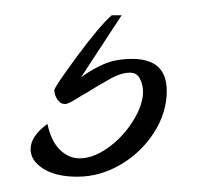

<svg xmlns="http://www.w3.org/2000/svg" viewBox="-20 -20 257 251"><path d="M20 175Q20 158 42 142Q47 165 58.5 176Q70 187 84 187Q102 187 121.5 173Q141 159 154 138Q167 117 167 100Q167 91 163 83Q159 75 150 75Q139 75 126 82Q113 89 92 102Q88 104 78.5 110Q69 116 65 116Q59 116 55 110Q51 104 51 98Q51 94 80.5 54Q110 14 126 0H139L86 81Q101 70 116.5 63.5Q132 57 153 57Q198 57 198 99Q198 127 181.5 153Q165 179 138 195Q111 211 81 211Q53 211 36.5 200.5Q20 190 20 175Z"/></svg>

Font: Dancing Script
Style: Regular
Weight: 400
Designer: Pablo Impallari
Foundry: Pablo Impallari
Version: Version 2.000